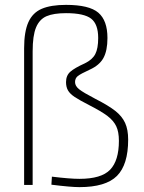

<svg xmlns="http://www.w3.org/2000/svg" viewBox="-20 -759 589 788"><path d="M191 -1 193 -34Q267 -25 306 -25Q396 -25 432 -62.5Q468 -100 468 -181Q468 -218 457 -241Q446 -264 421 -283Q396 -302 347 -327Q306 -348 286.5 -361Q267 -374 259 -388Q251 -402 251 -422Q251 -449 268.5 -464.5Q286 -480 328 -499Q359 -514 371 -537Q383 -560 383 -603Q383 -660 354 -682.5Q325 -705 251 -705Q200 -705 171 -692.5Q142 -680 128 -646.5Q114 -613 114 -548V0H79V-561Q79 -629 96.5 -668Q114 -707 151.5 -723Q189 -739 251 -739Q346 -739 383.5 -707Q421 -675 421 -603Q421 -551 404.5 -521Q388 -491 348 -473Q311 -456 299.5 -447Q288 -438 288 -422Q288 -406 305 -392.5Q322 -379 372 -353Q425 -326 453 -304Q481 -282 493.5 -254.5Q506 -227 506 -186Q506 -83 460 -37Q414 9 306 9Q271 9 191 -1Z"/></svg>

Font: Cairo ExtraLight
Style: Regular
Weight: 275
Designer: Mohamed Gaber, Accademia di Belle Arti di Urbino and others
Foundry: Kief Type Foundry, Accademia di Belle Arti di Urbino and others
Version: Version 3.011